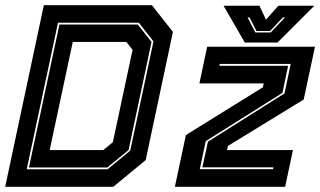

<svg xmlns="http://www.w3.org/2000/svg" viewBox="-32 -720 1234 740"><path d="M-12 0 137 -700H553.5L634.5 -597L529.5 -103L404.5 0ZM159.5 -141.5H366L403 -172L479 -528L455 -558.5H248.5ZM71 -67.5H382.5L470 -139.5L559.5 -560.5L503 -632.5H191.5ZM79.5 -74.5 197 -625.5H499L552 -558.5L463.5 -141.5L381.5 -74.5ZM738 -68H1020.5L1022 -75H748L769.5 -174L1064.5 -360L1088.5 -473.5H815L813.5 -466.5H1078.5L1056.5 -362L761 -176ZM642 0 684.5 -199.5 981 -383.5 984.5 -398.5H736.5L766.5 -540H1182L1138.5 -336.5L846.5 -157.5L843 -141.5H1097L1067 0ZM911.5 -556 829.5 -698H968L993 -644L1041 -698H1179.5L1037.5 -556ZM952 -595H1011.5L1066.5 -653H1058.5L1009 -600.5H956.5L929.5 -653H922Z"/></svg>

Font: Tourney Thin ExtraBold
Style: Italic
Weight: 800
Italic angle: -12°
Version: Version 1.015